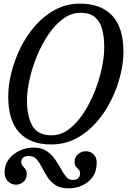

<svg xmlns="http://www.w3.org/2000/svg" viewBox="-20 -780 718 1050"><path d="M25 -252.5Q25 -315 42.5 -384.5Q60 -454 93.2 -520.8Q126.5 -587.5 174.5 -641.5Q222.5 -695.5 283.5 -727.8Q344.5 -760 417.5 -760Q532.5 -760 593.8 -694.5Q655 -629 655 -497.5Q655 -435 637.5 -365.5Q620 -296 586.5 -229.2Q553 -162.5 505 -108.5Q457 -54.5 395.2 -22.2Q333.5 10 260 10Q145.5 10 85.2 -55.5Q25 -121 25 -252.5ZM127.5 -230Q127.5 -144 157 -92Q186.5 -40 262.5 -40Q312.5 -40 356.2 -72.8Q400 -105.5 435.5 -159.2Q471 -213 496.8 -277Q522.5 -341 536.2 -404.8Q550 -468.5 550 -520Q550 -577.5 538.8 -620Q527.5 -662.5 499.2 -686.2Q471 -710 420 -710Q369.5 -710 325 -677.2Q280.5 -644.5 244.2 -590.8Q208 -537 181.8 -473Q155.5 -409 141.5 -345.2Q127.5 -281.5 127.5 -230ZM5 164Q5 121.5 28.2 90.8Q51.5 60 88 43.5Q124.5 27 164 27Q206 27 233.5 45Q261 63 279.5 89.2Q298 115.5 312.2 141.8Q326.5 168 341.2 186Q356 204 376 204Q400 204 409 192.8Q418 181.5 418 169Q418 155 410.5 147.8Q403 140.5 395.5 131.8Q388 123 388 105Q388 77 408 62Q428 47 448 47Q476 47 492.5 64.8Q509 82.5 509 108Q509 155.5 487 187Q465 218.5 429.8 234.2Q394.5 250 355 250Q310 250 283 232Q256 214 239.2 187.8Q222.5 161.5 209.2 135.2Q196 109 180.2 91Q164.5 73 138 73Q115 73 105.5 83Q96 93 96 106Q96 118.5 103.5 126.5Q111 134.5 118.5 144.2Q126 154 126 172Q126 199.5 107.8 214.8Q89.5 230 69 230Q41.5 230 23.2 211.2Q5 192.5 5 164Z"/></svg>

Font: Besley* Narrow
Style: Italic
Weight: 400
Width: 4
Italic angle: -13°
Designer: Owen Earl
Foundry: indestructible type*
Version: Version 3.000; ttfautohint (v1.8.3)